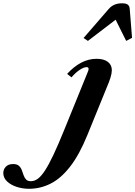

<svg xmlns="http://www.w3.org/2000/svg" viewBox="-328 -891 820 1164"><path d="M-152 253.5Q-191.5 253.5 -227.2 241.8Q-263 230 -285.5 208.5Q-308 187 -308 158Q-308 135.5 -292.5 119.5Q-277 103.5 -248.5 103.5Q-225 103.5 -213.2 114.2Q-201.5 125 -195.8 140.5Q-190 156 -184.8 171.5Q-179.5 187 -169.5 197.5Q-159.5 208 -139 207.5Q-118.5 207 -98.8 192.8Q-79 178.5 -56 143.8Q-33 109 -4 47.8Q25 -13.5 63 -107.5L204.5 -455.5Q206 -459 207 -461.8Q208 -464.5 208.2 -466.8Q208.5 -469 208.8 -470.8Q209 -472.5 209 -474Q209 -484 197 -484Q180 -484 154.2 -466.8Q128.5 -449.5 105.5 -422L79 -443Q120 -488 164.5 -511.2Q209 -534.5 257.5 -534.5Q301.5 -534.5 325.8 -516Q350 -497.5 350 -465Q350 -456.5 347.8 -444.2Q345.5 -432 341.2 -418.2Q337 -404.5 331.5 -391L202 -73Q153 47.5 97 119.2Q41 191 -21.2 222.2Q-83.5 253.5 -152 253.5ZM205 -643 178.5 -660.5 331 -836.5Q360.5 -871 411 -871Q437 -871 447.2 -862.5Q457.5 -854 458.5 -836.5L472.5 -661.5L437 -643L373 -771.5Z"/></svg>

Font: Libre Caslon Text
Style: Italic
Weight: 400
Italic angle: -22.583°
Designer: Pablo Impallari, Rodrigo Fuenzalida, Katja Schimmel
Foundry: Pablo Impallari, Rodrigo Fuenzalida
Version: Version 2.000